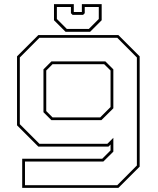

<svg xmlns="http://www.w3.org/2000/svg" viewBox="-20 -710 766 930"><path d="M87.5 200V59H475L515.5 18.5V-10L505.5 0H165.5L62.5 -103V-437L165.5 -540H553.5L656.5 -437V97L553.5 200ZM101 187H548L643 91.5V-431.5L548 -527H171L76 -431.5V-108.5L171 -13.5H500L529 -42.5V24.5L480.5 72.5H101ZM229 -128 190.5 -166.5V-374L229 -412.5H490.5L529 -374V-185.5L471 -128ZM234.5 -141.5H465.5L515.5 -191.5V-368.5L484.5 -399H234.5L204 -368.5V-172ZM297.5 -556 241.5 -612V-690H337.5V-652H376.5V-690H472.5V-612L416.5 -556ZM303.5 -570H410.5L458.5 -618V-676H390.5V-646L382.5 -638H331.5L323.5 -646V-676H255.5V-618Z"/></svg>

Font: Tourney Expanded Thin
Style: Regular
Weight: 100
Width: 7
Designer: Tyler Finck
Foundry: Etcetera Type Co
Version: Version 1.010; ttfautohint (v1.8.3)